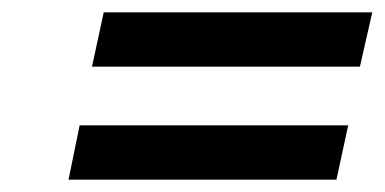

<svg xmlns="http://www.w3.org/2000/svg" viewBox="-20 -491 623 311"><path d="M148 -471 129 -383H563L583 -471ZM91 -200H525L544 -288H109Z"/></svg>

Font: LT Wave Text Medium Italic
Style: Regular
Weight: 500
Designer: Daniel Lyons
Version: Version 2.5 (Glyphs App)